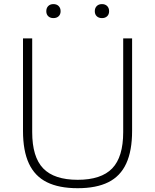

<svg xmlns="http://www.w3.org/2000/svg" viewBox="-20 -932 776 960"><path d="M368.5 9Q275 9 214.5 -21Q154 -51 124.5 -114.5Q95 -178 95 -277.5V-740H141V-271.5Q141 -147 196 -90Q251 -33 368.5 -33Q486 -33 541 -90Q596 -147 596 -271.5V-740H640.5V-277.5Q640.5 -178 611.2 -114.5Q582 -51 521.8 -21Q461.5 9 368.5 9ZM490 -841.5Q473.5 -841.5 463.8 -850.8Q454 -860 454 -876Q454 -892 463.8 -901.8Q473.5 -911.5 490 -911.5Q506 -911.5 515.8 -901.8Q525.5 -892 525.5 -876Q525.5 -860 515.8 -850.8Q506 -841.5 490 -841.5ZM247 -841.5Q231 -841.5 221.2 -850.8Q211.5 -860 211.5 -876Q211.5 -892 221.2 -901.8Q231 -911.5 247 -911.5Q263.5 -911.5 273.2 -901.8Q283 -892 283 -876Q283 -860 273.2 -850.8Q263.5 -841.5 247 -841.5Z"/></svg>

Font: Encode Sans SemiExpanded ExtraLight
Style: Regular
Weight: 250
Width: 6
Designer: Multiple Designers
Foundry: Impallari Type
Version: Version 3.002